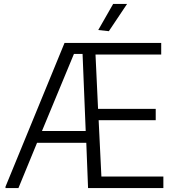

<svg xmlns="http://www.w3.org/2000/svg" viewBox="-20 -959 901 979"><path d="M481 -806 557 -939H628L535 -800ZM8 -7 309 -740H802V-681H467L480 -404H774V-346H483L497 -59H813V0H429L420 -231H169L74 0H8ZM194 -291H417L401 -684H357Z"/></svg>

Font: Plata Sans Light
Style: Regular
Weight: 300
Designer: Pablo Impallari, Andres Torresi, & Cristiano Sobral
Foundry: Pablo Impallari, Andres Torresi, & Cristiano Sobral
Version: Version 1.00;December 28, 2019;FontCreator 12.0.0.2547 64-bi